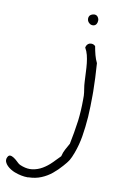

<svg xmlns="http://www.w3.org/2000/svg" viewBox="-401 -752 758 1184"><g transform="rotate(10 -22.0 -159.5)"><path d="M93.8 -623H90.8Q79.1 -623 70.3 -630.9Q60.5 -638.7 57.6 -650.4Q56.6 -655.3 56.6 -659.2Q56.6 -666 59.6 -672.9Q64.5 -683.6 80.1 -688.5Q85.9 -690.4 90.8 -690.4Q101.6 -690.4 108.4 -684.6Q118.2 -674.8 120.1 -662.1V-656.2Q120.1 -645.5 115.2 -636.7Q108.4 -624 93.8 -623ZM162.1 -61.5Q157.2 4.9 147.9 61Q138.7 117.2 119.1 169.9Q112.3 187.5 107.4 198.7Q102.5 210 96.7 219.7Q90.8 229.5 83 238.8Q75.2 248 63.5 261.7Q39.1 290 9.3 314.5Q-20.5 338.9 -56.2 353.5Q-91.8 368.2 -133.8 369.1Q-136.7 370.1 -140.6 370.1Q-179.7 370.1 -223.6 353.5Q-236.3 348.6 -249 340.8Q-261.7 333 -272 322.8Q-282.2 312.5 -287.1 300.8Q-290 293.9 -290 287.1Q-290 282.2 -289.1 278.3Q-282.2 256.8 -270.5 256.8Q-258.8 256.8 -245.1 266.1Q-231.4 275.4 -218.8 288.1Q-206.1 300.8 -197.3 303.7Q-165 317.4 -136.7 317.4Q-128.9 317.4 -121.1 316.4Q-86.9 311.5 -58.1 294.4Q-29.3 277.3 -4.9 252.9Q19.5 228.5 41 206.1Q46.9 180.7 58.1 160.6Q69.3 140.6 80.1 121.1Q94.7 50.8 105.5 -27.3Q113.3 -92.8 113.3 -160.2V-185.5Q112.3 -205.1 108.4 -227.1Q104.5 -249 103.5 -273.4Q101.6 -302.7 100.6 -331.1Q99.6 -359.4 96.7 -386.2Q93.8 -413.1 87.9 -436.5Q82 -460 70.3 -479.5Q74.2 -502 93.8 -508.8Q99.6 -509.8 104.5 -509.8Q118.2 -509.8 128.9 -499Q133.8 -470.7 140.6 -444.8Q147.5 -418.9 158.2 -397.5Q165 -303.7 166 -222.7V-195.3Q166 -127.9 162.1 -61.5Z"/></g></svg>

Font: Crafty Girls
Style: Regular
Weight: 400
Designer: Crystal Kluge
Foundry: Font Diner, Inc DBA Tart Workshop
Version: Version 1.000